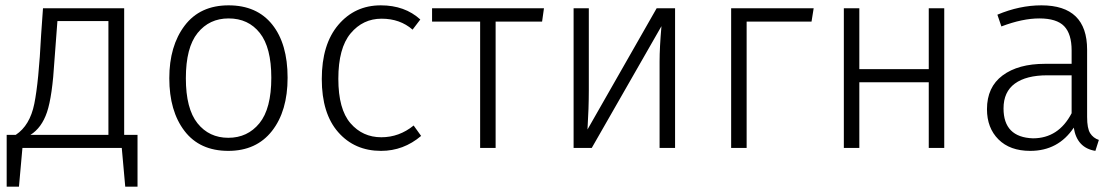

<svg xmlns="http://www.w3.org/2000/svg" viewBox="-20 -554 4191 719"><path d="M495 145H449L436 0H64L51 145H5V-49H39Q92 -84 108.5 -165.5Q125 -247 134 -424L141 -523H445V-49H495ZM386 -49V-475H195L184 -329Q176 -193 156 -134Q136 -75 94 -49Z M835 11Q728 11 671 -63.5Q614 -138 614 -261Q614 -382 671.5 -458Q729 -534 836 -534Q942 -534 999.5 -462Q1057 -390 1057 -263Q1057 -138 998.5 -63.5Q940 11 835 11ZM835 -38Q907 -38 951.5 -92.5Q996 -147 996 -263Q996 -376 953 -430.5Q910 -485 836 -485Q764 -485 720 -430.5Q676 -376 676 -261Q676 -147 719.5 -92.5Q763 -38 835 -38Z M1407 11Q1308 11 1246.5 -59Q1185 -129 1185 -258Q1185 -388 1247 -461Q1309 -534 1406 -534Q1496 -534 1554 -481L1525 -443Q1478 -484 1409 -484Q1339 -484 1293 -429Q1247 -374 1247 -259Q1247 -145 1292.5 -92.5Q1338 -40 1408 -40Q1475 -40 1529 -84L1557 -45Q1491 11 1407 11Z M1836 0H1778V-473H1598V-523H2017L2010 -473H1836Z M2508 0H2450V-324Q2450 -376 2457 -456L2196 0H2128V-523H2185V-216Q2185 -149 2180 -69L2439 -523H2508Z M2776 0H2718V-523H3027L3019 -473H2776Z M3516 0H3458V-246H3198V0H3140V-523H3198V-295H3458V-523H3516Z M4082 11Q4013 0 4001 -76Q3943 11 3838 11Q3762 11 3719 -32Q3676 -75 3676 -145Q3676 -228 3734.5 -271.5Q3793 -315 3893 -315H3993V-365Q3993 -427 3965 -456Q3937 -485 3872 -485Q3809 -485 3730 -455L3715 -499Q3798 -534 3880 -534Q4051 -534 4051 -368V-116Q4051 -73 4062.5 -55Q4074 -37 4095 -30ZM3848 -36Q3944 -36 3993 -130V-272H3902Q3823 -272 3780.5 -241Q3738 -210 3738 -148Q3738 -40 3848 -36Z"/></svg>

Font: Trujillo Light
Style: Regular
Weight: 300
Designer: Fira Sans original fonts by bBox Type GmbH, Carrois Corporate GbR, & Edenspiekermann AG / Changes by Cristiano Sobral
Foundry: Fira Sans original fonts by bBox Type GmbH, Carrois Corporate GbR, & Edenspiekermann AG / Changes by Cristiano Sobral
Version: Version 4.301;July 28, 2020;FontCreator 13.0.0.2655 64-bit